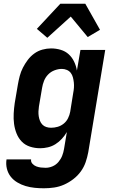

<svg xmlns="http://www.w3.org/2000/svg" viewBox="-20 -788 640 1031"><path d="M216 223Q191 223 166 220.5Q141 218 117.5 211Q94 204 73 191.5Q52 179 37.5 160.5Q23 142 17 118Q11 94 15 68H147Q145 81 154 91Q163 101 175 105.5Q187 110 199.5 111.5Q212 113 225 113Q244 113 262.5 105Q281 97 294 81.5Q307 66 314 48Q321 30 324 11L339 -79Q328 -60 312.5 -43Q297 -26 278 -14Q259 -2 237.5 3Q216 8 196 8Q167 8 141 -0.5Q115 -9 97 -27.5Q79 -46 69 -71Q59 -96 55.5 -123Q52 -150 53.5 -178Q55 -206 59 -234L76 -334Q80 -357 86 -380Q92 -403 103 -424.5Q114 -446 129 -466Q144 -486 164 -500.5Q184 -515 207.5 -521.5Q231 -528 254 -528Q281 -528 306 -520.5Q331 -513 349 -496.5Q367 -480 378 -457Q389 -434 393 -409L412 -520H545L454 29Q449 56 440 82.5Q431 109 414 132.5Q397 156 373.5 174Q350 192 324 203.5Q298 215 270.5 219Q243 223 216 223ZM254 -102Q272 -102 289.5 -107Q307 -112 322 -124Q337 -136 345.5 -153.5Q354 -171 357 -188L373 -288Q376 -303 377 -317Q378 -331 376.5 -345Q375 -359 371.5 -372.5Q368 -386 360 -396.5Q352 -407 339 -412.5Q326 -418 312 -418Q293 -418 273 -410.5Q253 -403 238.5 -388Q224 -373 216.5 -354Q209 -335 206 -316L189 -216Q187 -203 186.5 -189.5Q186 -176 188 -163.5Q190 -151 194.5 -139.5Q199 -128 207.5 -119Q216 -110 228.5 -106Q241 -102 254 -102ZM234 -585 178 -633 304 -768H438L517 -628L451 -589L360 -699Z"/></svg>

Font: Iosevka HT Extrabold Extended
Style: Italic
Weight: 800
Width: 7
Italic angle: -9°
Monospace: yes
Designer: Belleve Invis
Foundry: Belleve Invis
Version: Version 32.3.0; ttfautohint (v1.8.4)